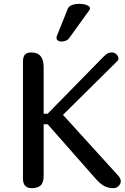

<svg xmlns="http://www.w3.org/2000/svg" viewBox="-20 -983 651 1003"><path d="M208 -389H229L523 -689Q534 -700 543.5 -704.5Q553 -709 563 -709Q579 -709 589 -698.5Q599 -688 599 -677Q599 -670 594 -665L309 -383L597 -66Q603 -59 607 -52Q611 -45 611 -37Q611 -23 600 -11.5Q589 0 570 0Q550 0 529 -9Q508 -18 480 -49L229 -334H208V-65Q208 -29 192.5 -14.5Q177 0 146 0Q100 0 100 -50V-659Q100 -687 110.5 -698Q121 -709 144 -709Q208 -709 208 -632ZM340 -782Q335 -775 324.5 -770.5Q314 -766 303 -766Q287 -766 279.5 -774Q272 -782 277 -795L334 -937Q340 -951 357 -957Q374 -963 393 -963Q422 -963 439.5 -953.5Q457 -944 446 -929Z"/></svg>

Font: Marmelad
Style: Regular
Weight: 400
Designer: Manvel Shmavonyan
Foundry: Cyreal
Version: Version 1.110; ttfautohint (v1.8.4.7-5d5b)